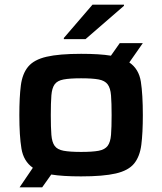

<svg xmlns="http://www.w3.org/2000/svg" viewBox="-20 -749 697 824"><path d="M254 -581V-586L377 -729H512V-724L347 -581ZM64 55 121 -29Q81 -57 72 -111.5Q63 -166 63 -255Q63 -332 69.5 -382.5Q76 -433 101 -463Q126 -493 180 -505.5Q234 -518 328 -518Q408 -518 456 -510L494 -564H593L535 -481Q576 -453 584.5 -398.5Q593 -344 593 -255Q593 -178 586.5 -127.5Q580 -77 555.5 -47Q531 -17 477 -4.5Q423 8 328 8Q248 8 200 0L161 55ZM328 -97Q377 -97 403.5 -102Q430 -107 442 -123Q454 -139 456.5 -170.5Q459 -202 459 -255Q459 -308 456.5 -339.5Q454 -371 442 -387Q430 -403 403.5 -408Q377 -413 328 -413Q280 -413 253 -408Q226 -403 214.5 -387Q203 -371 200.5 -339.5Q198 -308 198 -255Q198 -202 200.5 -170.5Q203 -139 214.5 -123Q226 -107 253 -102Q280 -97 328 -97Z"/></svg>

Font: Saira Expanded SemiBold
Style: Regular
Weight: 600
Width: 7
Designer: Hector Gatti with collaboration of the Omnibus-Type team
Foundry: Omnibus-Type
Version: Version 1.100; ttfautohint (v1.8.3)